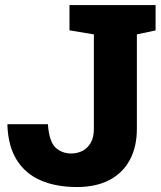

<svg xmlns="http://www.w3.org/2000/svg" viewBox="-20 -731 637 761"><path d="M285.2 10.3Q202.1 10.3 141.1 -16.1Q80.6 -42.5 46.4 -96.9Q12.2 -151.4 9.3 -235.8L10.3 -238.8H169.9Q174.8 -169.9 200 -146.2Q225.1 -122.6 263.2 -122.6Q284.7 -122.6 305.7 -132.3Q325.7 -142.1 338.9 -163.8Q352.1 -185.5 352.1 -220.7V-594.7L255.4 -610.8V-710.9H596.7V-610.4L522.5 -594.7V-220.7Q522.5 -149.4 494.6 -97.2Q466.8 -45.4 413.8 -17.6Q360.8 10.3 285.2 10.3Z"/></svg>

Font: Hanuman Black
Style: Regular
Weight: 900
Designer: Danh Hong
Version: Version 8.002; ttfautohint (v1.8.3)